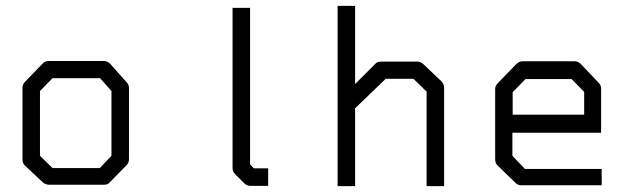

<svg xmlns="http://www.w3.org/2000/svg" viewBox="-20 -686 2200 658"><path d="M117 -374V-152L160 -110H322L362 -152V-374L323 -418H160ZM67 -407 128 -470Q135 -477 148 -477H336Q348 -477 358 -467L414 -404Q422 -396 422 -385V-140Q422 -128 413 -119L355 -60Q349 -53 337.5 -53H334H148Q137.5 -53 128 -60L66 -118Q57 -126 57 -140V-387Q57 -397 67 -407Z M837 -123 850 -109H899V-49H838Q826 -49 817 -58L786 -89Q777 -98 777 -110V-659H837Z M1137 -48V-666H1197V-398L1269 -470Q1275 -475 1290 -475H1409Q1420.5 -475 1430 -467L1493 -407Q1502 -398 1502 -385V-48H1442V-372L1397 -416H1302L1197 -315V-48Z M1736 -231V-152L1779 -107H2042V-51H1767Q1755 -51 1747 -59L1685 -119Q1677 -127 1677 -140V-382Q1677 -392 1687 -402L1748 -465Q1759 -476 1770 -476H1951Q1961 -476 1972 -465L2031 -403Q2040 -394 2040 -383V-231ZM1737 -293H1982V-371L1939 -415H1781L1737 -370Z"/></svg>

Font: 3270 Nerd Font Mono
Style: Regular
Weight: 400
Monospace: yes
Version: Version 3.0.1;Nerd Fonts 3.0.0